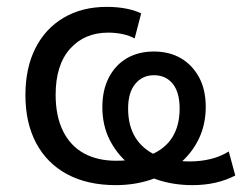

<svg xmlns="http://www.w3.org/2000/svg" viewBox="-20 -530 705 559"><path d="M317 9Q235 9 176 -22.5Q117 -54 85.5 -113Q54 -172 54 -253Q54 -332 83 -389.5Q112 -447 165.5 -478.5Q219 -510 291 -510Q321 -510 347 -505Q373 -500 391 -491L372 -418Q358 -426 338 -430.5Q318 -435 295 -435Q226 -435 184 -388Q142 -341 142 -254Q142 -192 163.5 -148.5Q185 -105 224.5 -83.5Q264 -62 318 -62Q376 -62 418 -79Q460 -96 481.5 -130Q503 -164 503 -214Q503 -261 483 -286Q463 -311 428 -311Q395 -311 374 -286Q353 -261 353 -214Q353 -164 374 -130Q395 -96 434.5 -78Q474 -60 533 -60Q564 -60 593 -67Q622 -74 646 -89L665 -19Q638 -5 607 2Q576 9 540 9Q485 9 437.5 -7Q390 -23 354.5 -53Q319 -83 298.5 -124.5Q278 -166 278 -218Q278 -268 297 -304.5Q316 -341 349.5 -360.5Q383 -380 428 -380Q473 -380 506.5 -360.5Q540 -341 559.5 -305Q579 -269 579 -219Q579 -167 558.5 -125Q538 -83 501.5 -52.5Q465 -22 418 -6.5Q371 9 317 9Z"/></svg>

Font: Nunitoga
Style: Medium
Weight: 500
Designer: Vernon Adams
Foundry: Vernon Adams
Version: Version 1.0